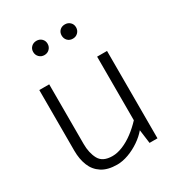

<svg xmlns="http://www.w3.org/2000/svg" viewBox="-171 -804 849 923"><g transform="rotate(-30 253.5 -342.0)"><path d="M385 -485V-132Q359 -104 329 -81.5Q299 -59 268.5 -46.5Q238 -34 211 -34Q157 -34 138 -69Q119 -104 119 -154V-485H64V-148Q64 -102 78.5 -65.5Q93 -29 125.5 -8Q158 13 210 13Q240 13 273 1Q306 -11 336 -31.5Q366 -52 386 -76L396 0H440V-485ZM170 -618Q187 -618 198.5 -629.5Q210 -641 210 -658Q210 -675 198.5 -686Q187 -697 170 -697Q153 -697 141.5 -686Q130 -675 130 -658Q130 -641 141.5 -629.5Q153 -618 170 -618ZM328 -618Q345 -618 356.5 -629.5Q368 -641 368 -658Q368 -675 356.5 -686Q345 -697 328 -697Q310 -697 299 -686Q288 -675 288 -658Q288 -641 299 -629.5Q310 -618 328 -618Z"/></g></svg>

Font: Catamaran Thin ExtraLight
Style: Regular
Weight: 250
Version: Version 2.000